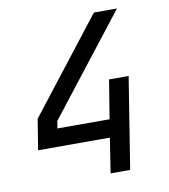

<svg xmlns="http://www.w3.org/2000/svg" viewBox="-82 -800 764 869"><g transform="rotate(-10 300.0 -365.0)"><path d="M356 0 381 -160H51L74 -301L408 -730H514L160 -276L154 -242H394L423 -420H513L446 0Z"/></g></svg>

Font: JetBrains Mono NL
Style: Italic
Weight: 400
Italic angle: -9°
Monospace: yes
Designer: Philipp Nurullin, Konstantin Bulenkov
Foundry: JetBrains
Version: Version 2.305; ttfautohint (v1.8.4.7-5d5b)